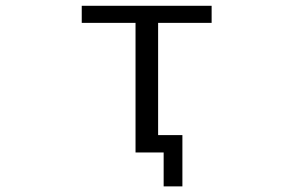

<svg xmlns="http://www.w3.org/2000/svg" viewBox="-20 -540 1040 680"><path d="M626 -61.5V120.1H559.6V0H540H509.8H460V-459H269.5V-519.5H729.5V-459H540V-61.5Z"/></svg>

Font: GenEi Gothic M SemiLight
Style: Regular
Weight: 350
Designer: o_tamon (Modified); [Source Han Sans]
Ryoko NISHIZUKA  (kana & ideographs); Paul D. Hunt (Latin, Greek & Cyrillic); Wenl
Version: Version 1.1a;Original Version 1.004